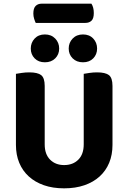

<svg xmlns="http://www.w3.org/2000/svg" viewBox="-20 -1011 701 1048"><path d="M175 -886Q171 -894 166.5 -908Q162 -922 162 -937Q162 -966 174.5 -978.5Q187 -991 208 -991H479Q492 -971 492 -940Q492 -910 479.5 -898Q467 -886 446 -886ZM330 17Q268 17 219.5 0Q171 -17 137 -48Q103 -79 85 -122.5Q67 -166 67 -220V-608Q78 -610 98.5 -613Q119 -616 140 -616Q185 -616 204.5 -601Q224 -586 224 -542V-223Q224 -169 253.5 -139.5Q283 -110 330 -110Q378 -110 407.5 -139.5Q437 -169 437 -223V-608Q448 -610 468.5 -613Q489 -616 510 -616Q555 -616 574.5 -601Q594 -586 594 -542V-220Q594 -166 576 -122.5Q558 -79 524 -48Q490 -17 441 0Q392 17 330 17ZM303 -746Q303 -714 281.5 -692.5Q260 -671 225 -671Q190 -671 169 -692.5Q148 -714 148 -746Q148 -778 169 -800.5Q190 -823 225 -823Q260 -823 281.5 -800.5Q303 -778 303 -746ZM510 -746Q510 -714 489 -692.5Q468 -671 433 -671Q398 -671 376.5 -692.5Q355 -714 355 -746Q355 -778 376.5 -800.5Q398 -823 433 -823Q468 -823 489 -800.5Q510 -778 510 -746Z"/></svg>

Font: Baloo Tammudu 2
Style: Bold
Weight: 700
Designer: Maithili Shingre, Omkar Shende and Ek Type
Foundry: Ek Type
Version: Version 1.640;hotconv 1.0.111;makeotfexe 2.5.65597; ttfautoh